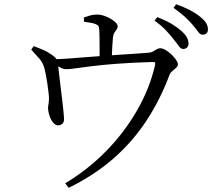

<svg xmlns="http://www.w3.org/2000/svg" viewBox="-20 -829 1040 916"><path d="M853.9 -595.3Q842.4 -595.3 832.7 -609.7Q823 -624 807.3 -642.6Q791.9 -662.8 771.1 -684.8Q750.3 -706.9 717.3 -730.4L730 -747.2Q769.3 -732.6 797.7 -715.6Q826.1 -698.5 844.8 -681.9Q863.7 -664.9 871.6 -650.2Q879.5 -635.5 879.5 -620.7Q879.5 -609.3 872.2 -602.3Q865 -595.3 853.9 -595.3ZM290.9 45.4Q398 -18.3 485.5 -107.4Q573.1 -196.5 633.5 -301.7Q694 -406.8 719.4 -516.7Q721.6 -527.6 719.4 -530.5Q717.2 -533.4 706.8 -533.2Q607.3 -530.2 535.8 -524.7Q464.3 -519.2 415.8 -513Q367.4 -506.8 338.7 -502.8Q310 -498.8 296.8 -498.8Q281.9 -498.8 268.1 -506.7Q254.2 -514.6 229.6 -529L229 -546Q260.4 -546.5 304 -549.6Q347.6 -552.7 394.4 -556.6Q441.2 -560.5 481.6 -563Q516.8 -566 556.7 -568.4Q596.7 -570.8 633.2 -573.3Q669.8 -575.8 693.8 -578Q703.2 -579.2 711.6 -584.4Q720.1 -589.6 728.2 -594.2Q736.3 -598.9 744.4 -598.9Q755.5 -598.9 769.9 -590.4Q784.4 -581.9 797.7 -569.3Q811 -556.7 819.9 -543.7Q828.8 -530.7 828.8 -522.3Q828.8 -513.6 820.7 -505.9Q812.5 -498.3 802.8 -490.6Q793.1 -483 789.4 -473.5Q744.9 -354.3 679.4 -254.3Q613.9 -154.3 522.7 -74Q431.4 6.2 307.6 67.1ZM258.9 -231Q245.2 -230.2 234.1 -243.5Q223 -256.7 216.6 -275.5Q210.2 -294.3 209.4 -308.4Q208.4 -317.2 210.9 -329.6Q213.4 -342 213.7 -355.4Q213.9 -367.8 211.6 -387.1Q209.3 -406.4 206.2 -428.2Q203.1 -450 199.4 -469Q195.7 -488 192.8 -499.7Q185.8 -528.7 167.4 -549.7Q149.1 -570.8 129.1 -592L141 -609.2Q163 -600.4 183.3 -592.1Q203.7 -583.7 220.3 -572.2Q242.2 -558 249.1 -547.7Q256.1 -537.5 257.3 -519.4Q257.5 -512.8 260.6 -486.4Q263.7 -460 267.9 -424.9Q272.2 -389.8 276.4 -355.3Q280.5 -320.7 283 -295.4Q285.5 -270.1 285.5 -263.7Q286.3 -247.4 278.5 -239.6Q270.7 -231.8 258.9 -231ZM455.2 -534.4Q455.2 -540.4 455.2 -558.6Q455.2 -576.9 455.2 -600.6Q455.2 -624.2 454.7 -646.2Q454.2 -668.2 454 -680.7Q453 -696.9 450.4 -703.2Q447.8 -709.4 435.8 -714.3Q426.2 -718.3 411.1 -720.7Q396 -723.2 381 -725.2L380 -745.6Q397.4 -751.8 411.9 -755.7Q426.3 -759.6 442.4 -759.6Q463.8 -759.6 486.7 -749.9Q509.6 -740.3 525.5 -727.3Q541.3 -714.4 541.3 -704.5Q541.3 -695 535.9 -687.8Q530.6 -680.6 525.3 -672.3Q520.1 -664 518.7 -648.8Q517.3 -633.8 516 -612.3Q514.7 -590.8 514 -570.1Q513.2 -549.4 513.2 -535ZM946.7 -663.5Q934.7 -663.5 925 -677.7Q915.3 -691.8 898.9 -710.8Q882.2 -730.2 862.1 -748.9Q842 -767.7 807.9 -791.4L820.4 -808.8Q859.1 -794.9 886.8 -780.3Q914.5 -765.7 934.2 -749.7Q954.7 -733.6 963.4 -718.9Q972.1 -704.2 972.1 -688.5Q972.1 -676.9 965.3 -670.2Q958.4 -663.5 946.7 -663.5Z"/></svg>

Font: Noto Serif HK ExtraLight
Style: Regular
Weight: 200
Designer: Ryoko NISHIZUKA 西塚涼子 (kana & ideographs); Frank Grießhammer (Latin, Greek & Cyrillic); Wenlong ZHANG 张文龙 (bopomofo); San
Foundry: Adobe
Version: Version 2.002-H1;hotconv 1.1.0;makeotfexe 2.6.0